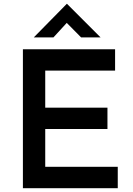

<svg xmlns="http://www.w3.org/2000/svg" viewBox="-20 -986 698 1006"><path d="M100 -728H583V-616H217V-422H543V-310H217V-112H597V0H100ZM405 -790 318 -878 348 -886 260 -790H157L330 -966H331L507 -790Z"/></svg>

Font: Josefin Sans Thin SemiBold
Style: Regular
Weight: 600
Version: Version 2.000